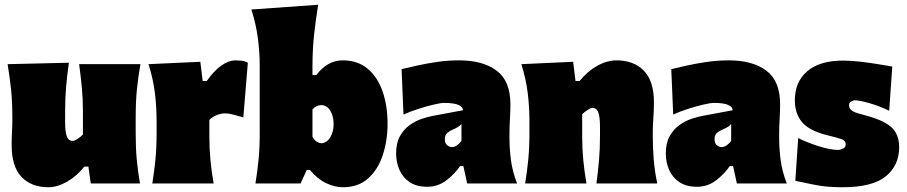

<svg xmlns="http://www.w3.org/2000/svg" viewBox="-20 -772 3817 808"><path d="M184 16Q112 16 70.5 -27.5Q29 -71 29 -161Q29 -194 30.5 -219Q32 -244 32 -273Q32 -348 26.2 -399.2Q20.5 -450.5 12 -502L270 -508Q262.5 -456.5 258.2 -406Q254 -355.5 254 -303V-259Q254 -218 261 -198.5Q268 -179 286 -179Q293 -179 307 -188Q321 -197 329 -206V-303Q329 -355.5 324.5 -403Q320 -450.5 313 -502H571Q562 -450.5 556.5 -399.2Q551 -348 551 -273V-213Q551 -150 555.5 -101Q560 -52 569 0H362L352 -71H335Q303 -30.5 262 -7.2Q221 16 184 16Z M621 0Q629.5 -52 634.2 -101Q639 -150 639 -213V-263Q639 -322.5 631.8 -381.2Q624.5 -440 605 -502L823 -512L833 -431H850Q911.5 -518 973 -518Q981.5 -518 996 -516.5Q1010.5 -515 1023 -508L1004 -278Q984 -284 962.5 -289.5Q941 -295 928 -295Q908.5 -295 889 -286.2Q869.5 -277.5 861 -267V-200Q861 -147 865.5 -99.5Q870 -52 879 0Z M1423 16Q1388.5 16 1352 -1.5Q1315.5 -19 1284 -57H1271L1245 0H1055Q1063.5 -52 1068.2 -101Q1073 -150 1073 -213V-493Q1073 -552.5 1065.2 -611.2Q1057.5 -670 1038 -732L1319 -752Q1309.5 -694.5 1302.2 -629.8Q1295 -565 1295 -493V-456H1311Q1358 -518 1422 -518Q1486 -518 1528 -482.2Q1570 -446.5 1590.5 -386Q1611 -325.5 1611 -251Q1611 -181.5 1591.2 -120.5Q1571.5 -59.5 1530 -21.8Q1488.5 16 1423 16ZM1332 -169Q1357 -171.5 1370.5 -195.2Q1384 -219 1384 -249Q1384 -281.5 1370.8 -304.8Q1357.5 -328 1332 -330Q1310 -328.5 1295 -312V-197Q1306 -173 1332 -169Z M1778 14Q1733 14 1704 -5.5Q1675 -25 1661 -57Q1647 -89 1647 -126Q1647 -170.5 1663.2 -199.2Q1679.5 -228 1704 -245.5Q1728.5 -263 1754.5 -271.8Q1780.5 -280.5 1800 -284L1928 -308Q1929 -321 1910.2 -330Q1891.5 -339 1847 -339Q1836 -339 1806.5 -332.2Q1777 -325.5 1741.8 -314.2Q1706.5 -303 1678 -290L1670 -481Q1695.5 -487 1734 -495.8Q1772.5 -504.5 1818.2 -511.2Q1864 -518 1912 -518Q2012 -518 2070 -474.8Q2128 -431.5 2128 -333Q2128 -307 2126 -271.5Q2124 -236 2124 -212V-190Q2124 -147.5 2130 -99.8Q2136 -52 2156 0H1946L1930 -73H1916Q1896 -42.5 1860 -14.2Q1824 14 1778 14ZM1882 -153Q1892.5 -153 1903.2 -160.5Q1914 -168 1922 -179V-250Q1916 -243.5 1908.2 -238.2Q1900.5 -233 1884 -226Q1873 -221.5 1862.5 -212.8Q1852 -204 1852 -186Q1852 -169 1861.8 -161Q1871.5 -153 1882 -153Z M2190 0Q2198.5 -52 2203.2 -101Q2208 -150 2208 -213V-263Q2208 -322.5 2200.8 -381.2Q2193.5 -440 2174 -502L2392 -512L2402 -431H2419Q2451.5 -471.5 2493 -494.8Q2534.5 -518 2575 -518Q2647 -518 2689.5 -474.5Q2732 -431 2732 -341Q2732 -308 2729.5 -275.2Q2727 -242.5 2727 -213Q2727 -150 2731 -101Q2735 -52 2746 0H2490Q2497 -52 2501 -99.5Q2505 -147 2505 -200V-238Q2505 -279.5 2498 -298.8Q2491 -318 2473 -318Q2466.5 -318 2452.5 -309Q2438.5 -300 2430 -291V-200Q2430 -147 2434.5 -99.5Q2439 -52 2448 0Z M2913 14Q2868 14 2839 -5.5Q2810 -25 2796 -57Q2782 -89 2782 -126Q2782 -170.5 2798.2 -199.2Q2814.5 -228 2839 -245.5Q2863.5 -263 2889.5 -271.8Q2915.5 -280.5 2935 -284L3063 -308Q3064 -321 3045.2 -330Q3026.5 -339 2982 -339Q2971 -339 2941.5 -332.2Q2912 -325.5 2876.8 -314.2Q2841.5 -303 2813 -290L2805 -481Q2830.5 -487 2869 -495.8Q2907.5 -504.5 2953.2 -511.2Q2999 -518 3047 -518Q3147 -518 3205 -474.8Q3263 -431.5 3263 -333Q3263 -307 3261 -271.5Q3259 -236 3259 -212V-190Q3259 -147.5 3265 -99.8Q3271 -52 3291 0H3081L3065 -73H3051Q3031 -42.5 2995 -14.2Q2959 14 2913 14ZM3017 -153Q3027.5 -153 3038.2 -160.5Q3049 -168 3057 -179V-250Q3051 -243.5 3043.2 -238.2Q3035.5 -233 3019 -226Q3008 -221.5 2997.5 -212.8Q2987 -204 2987 -186Q2987 -169 2996.8 -161Q3006.5 -153 3017 -153Z M3525 16Q3456 16 3407.2 5.5Q3358.5 -5 3327 -11L3339 -191Q3379 -171 3427.5 -156Q3476 -141 3509 -141Q3521 -142.5 3530 -147.8Q3539 -153 3539 -165Q3539 -179.5 3522.2 -186Q3505.5 -192.5 3461 -203Q3385.5 -222 3355.2 -258Q3325 -294 3325 -350Q3325 -428 3377.5 -472.5Q3430 -517 3528 -517Q3562.5 -517 3602.5 -512.2Q3642.5 -507.5 3678 -501.5Q3713.5 -495.5 3735 -492L3722 -306Q3675 -328 3635 -339Q3595 -350 3576 -350Q3567 -348.5 3560 -343.8Q3553 -339 3553 -329Q3553 -316.5 3563.8 -307.5Q3574.5 -298.5 3609 -290Q3668.5 -275 3702.2 -256.8Q3736 -238.5 3750 -213.2Q3764 -188 3764 -152Q3764 -76.5 3708 -30.2Q3652 16 3525 16Z"/></svg>

Font: Commissioner Flair Black
Style: Regular
Weight: 900
Designer: Kostas Bartsokas
Foundry: Kostas Bartsokas
Version: Version 1.000; ttfautohint (v1.8.3)